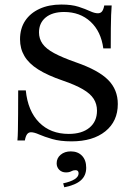

<svg xmlns="http://www.w3.org/2000/svg" viewBox="-20 -602 583 833"><path d="M290.3 11.3Q241.1 11.3 206.5 1.2Q171.8 -8.9 150 -18.5Q128.2 -28.2 114.5 -28.2Q104 -28.2 97.6 -19.8Q91.1 -11.3 87.9 7.3H55.6Q57.3 -11.3 57.7 -37.9Q58.1 -64.5 58.5 -106Q58.9 -147.6 58.9 -209.7H91.9Q100.8 -120.2 150 -70.6Q199.2 -21 278.2 -21Q335.5 -21 368.1 -48Q400.8 -75 400.8 -121.8Q400.8 -150.8 386.3 -173.4Q371.8 -196 339.1 -214.9Q306.5 -233.9 252.4 -252.4Q186.3 -275 145.6 -300.8Q104.8 -326.6 85.9 -358.9Q66.9 -391.1 66.9 -431.5Q66.9 -478.2 89.1 -511.7Q111.3 -545.2 151.6 -563.7Q191.9 -582.3 246 -582.3Q291.1 -582.3 321 -572.6Q350.8 -562.9 370.6 -553.6Q390.3 -544.4 404.8 -544.4Q416.1 -544.4 422.6 -552.4Q429 -560.5 432.3 -578.2H464.5Q462.9 -559.7 462.1 -536.7Q461.3 -513.7 460.9 -479.4Q460.5 -445.2 460.5 -391.9H428.2Q418.5 -465.3 373 -507.7Q327.4 -550 258.1 -550Q207.3 -550 178.2 -526.2Q149.2 -502.4 149.2 -461.3Q149.2 -433.9 164.5 -412.1Q179.8 -390.3 214.9 -371.4Q250 -352.4 309.7 -331.5Q407.3 -297.6 449.2 -255.2Q491.1 -212.9 491.1 -150.8Q491.1 -75.8 437.1 -32.3Q383.1 11.3 290.3 11.3ZM258.9 210.5 254 193.5Q287.1 186.3 304 175.4Q321 164.5 321 150Q321 136.3 307.3 136.3Q297.6 136.3 289.1 141.1Q280.6 146 266.1 146Q248.4 146 237.1 134.7Q225.8 123.4 225.8 106.5Q225.8 83.9 243.1 69.4Q260.5 54.8 287.1 54.8Q317.7 54.8 335.9 73.8Q354 92.7 354 125.8Q354 159.7 331 180.2Q308.1 200.8 258.9 210.5Z"/></svg>

Font: Playfair 12pt Medium
Style: Regular
Weight: 500
Designer: Claus Eggers Sørensen
Foundry: Claus Eggers Sørensen
Version: Version 2.000;gftools[0.9.28]